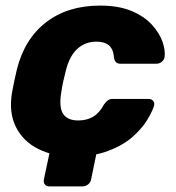

<svg xmlns="http://www.w3.org/2000/svg" viewBox="-20 -550 629 687"><path d="M157 117Q146 117 140.5 110Q135 103 137 92L163 -30L334 -44L306 92Q304 103 295 110Q286 117 275 117ZM240 10Q171 10 117 -17Q63 -44 37 -95.5Q11 -147 23 -219Q26 -235 31 -259.5Q36 -284 40 -300Q67 -410 144.5 -470Q222 -530 338 -530Q405 -530 451 -510.5Q497 -491 524 -461Q551 -431 561.5 -400.5Q572 -370 569 -347Q568 -337 559.5 -329.5Q551 -322 540 -322H411Q401 -322 395.5 -327Q390 -332 388 -343Q386 -373 370.5 -387Q355 -401 325 -401Q285 -401 256.5 -375Q228 -349 215 -295Q210 -276 206 -257.5Q202 -239 200 -224Q190 -169 205 -144Q220 -119 260 -119Q291 -119 313.5 -132.5Q336 -146 352 -176Q359 -186 366 -191Q373 -196 383 -196H512Q522 -196 528 -189Q534 -182 531 -171Q525 -151 506.5 -120.5Q488 -90 454 -60Q420 -30 367 -10Q314 10 240 10Z"/></svg>

Font: Rubik Light
Style: Bold Italic
Weight: 700
Italic angle: -12°
Version: Version 2.104